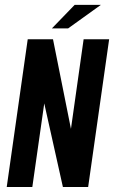

<svg xmlns="http://www.w3.org/2000/svg" viewBox="-20 -748 457 768"><path d="M6.9 0 90.9 -591H192L263.8 -232.6L314.5 -591H416.6L332.6 0H231.6L157 -334.4L109.3 0ZM187.6 -634.4 278.6 -728.5H383.5L252.5 -634.4Z"/></svg>

Font: Alumni Sans SC Thin
Style: Italic
Weight: 100
Italic angle: -8°
Designer: Robert E. Leuschke
Foundry: Robert E. Leuschke
Version: Version 1.016